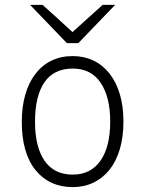

<svg xmlns="http://www.w3.org/2000/svg" viewBox="-20 -752 593 784"><path d="M277 -39Q350 -39 390 -95.5Q430 -152 430 -256Q430 -356 391 -414Q352 -472 277 -472Q200 -472 161.5 -416Q123 -360 123 -255Q123 -152 162 -95.5Q201 -39 277 -39ZM277 -523Q323 -523 361 -505Q399 -487 426.5 -452.5Q454 -418 469 -368.5Q484 -319 484 -256Q484 -192 469 -142Q454 -92 426.5 -58Q399 -24 361 -6Q323 12 277 12Q182 12 125.5 -57Q69 -126 69 -255Q69 -315 83 -364.5Q97 -414 124 -449.5Q151 -485 189.5 -504Q228 -523 277 -523ZM300 -576H253L103 -732H154Q185 -704 215.5 -676.5Q246 -649 276 -621L399 -732H450Z"/></svg>

Font: Transpass ExtraLight
Style: Regular
Weight: 200
Designer: Delve Withrington
Foundry: Delve Fonts
Version: Version 1.001;December 18, 2019;FontCreator 12.0.0.2547 64-b